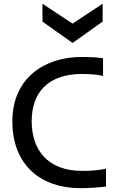

<svg xmlns="http://www.w3.org/2000/svg" viewBox="-20 -984 623 1009"><path d="M402.8 4.9C442.9 4.9 508.8 1 537.1 -3.9V-97.7C504.9 -89.8 458.5 -85.9 411.6 -85.9C230 -85.9 146.5 -197.3 146.5 -346.7C146.5 -498 232.4 -595.2 411.1 -595.2C458.5 -595.2 501 -590.8 521.5 -584.5V-677.7C493.2 -682.6 454.1 -684.6 406.2 -684.6C219.7 -684.6 44.9 -577.6 44.9 -346.7C44.9 -115.7 195.3 4.9 402.8 4.9ZM361.3 -758.3 519.5 -870.6V-964.4L361.3 -859.9L203.1 -964.4V-870.6Z"/></svg>

Font: Inder
Style: Regular
Weight: 400
Designer: Irina Smirnova
Foundry: Irina Smirnova
Version: Version 1.001